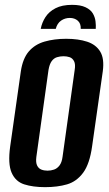

<svg xmlns="http://www.w3.org/2000/svg" viewBox="-20 -760 448 792"><path d="M277 -740Q312 -740 333 -730Q354 -720 363 -704.5Q372 -689 374 -672Q376 -655 375 -641H313Q314 -663 301 -674.5Q288 -686 268 -686Q248 -686 232 -675Q216 -664 210 -641H148Q153 -667 167.5 -689.5Q182 -712 209 -726Q236 -740 277 -740ZM166 12Q116 12 80 0.5Q44 -11 28 -47.5Q12 -84 22 -156L66 -466Q74 -519 99 -548Q124 -577 164 -588.5Q204 -600 253 -600Q303 -600 339.5 -588Q376 -576 393.5 -547Q411 -518 404 -466L360 -157Q350 -84 323 -47.5Q296 -11 256.5 0.5Q217 12 166 12ZM176 -56Q190 -56 203 -60.5Q216 -65 225.5 -77.5Q235 -90 238 -113L288 -471Q292 -495 285.5 -507.5Q279 -520 267.5 -524Q256 -528 242 -528Q228 -528 215 -524Q202 -520 193 -507.5Q184 -495 180 -471L130 -113Q127 -90 133 -77.5Q139 -65 150.5 -60.5Q162 -56 176 -56Z"/></svg>

Font: Alumni Sans
Style: Bold Italic
Weight: 700
Italic angle: -8°
Designer: Robert E. Leuschke
Foundry: Robert E. Leuschke
Version: Version 1.016